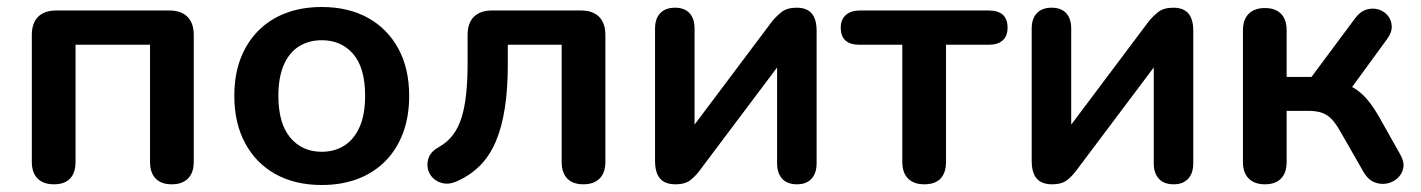

<svg xmlns="http://www.w3.org/2000/svg" viewBox="-20 -519 4062 549"><path d="M134 8Q104 8 87.5 -8.5Q71 -25 71 -56V-419Q71 -453 89 -471Q107 -489 141 -489H464Q498 -489 516 -471Q534 -453 534 -419V-56Q534 -25 517.5 -8.5Q501 8 471 8Q441 8 425 -8.5Q409 -25 409 -56V-391H196V-56Q196 -25 180.5 -8.5Q165 8 134 8Z M900 10Q824 10 768 -21Q712 -52 681 -109.5Q650 -167 650 -245Q650 -304 667.5 -350.5Q685 -397 718 -430.5Q751 -464 797 -481.5Q843 -499 900 -499Q976 -499 1032 -468Q1088 -437 1119 -380Q1150 -323 1150 -245Q1150 -186 1132.5 -139Q1115 -92 1082 -58.5Q1049 -25 1003 -7.5Q957 10 900 10ZM900 -85Q937 -85 965 -103Q993 -121 1008.5 -156.5Q1024 -192 1024 -245Q1024 -325 990 -364.5Q956 -404 900 -404Q863 -404 835 -386.5Q807 -369 791.5 -333.5Q776 -298 776 -245Q776 -166 810 -125.5Q844 -85 900 -85Z M1648 8Q1618 8 1602 -8.5Q1586 -25 1586 -56V-391H1432V-334Q1432 -265 1423.5 -210Q1415 -155 1397.5 -114Q1380 -73 1352 -45Q1324 -17 1285 0Q1264 9 1246.5 5Q1229 1 1217.5 -10.5Q1206 -22 1203 -38.5Q1200 -55 1207 -71Q1214 -87 1234 -98Q1259 -112 1275 -133Q1291 -154 1300 -183.5Q1309 -213 1313 -251Q1317 -289 1317 -338V-419Q1317 -453 1335 -471Q1353 -489 1387 -489H1641Q1675 -489 1693 -471Q1711 -453 1711 -419V-56Q1711 -25 1694.5 -8.5Q1678 8 1648 8Z M1911 8Q1892 8 1879 1Q1866 -6 1859.5 -21Q1853 -36 1853 -59V-437Q1853 -466 1868 -481.5Q1883 -497 1910 -497Q1937 -497 1951.5 -481.5Q1966 -466 1966 -437V-128H1940L2187 -457Q2198 -471 2214 -484Q2230 -497 2258 -497Q2277 -497 2289.5 -490Q2302 -483 2308.5 -468.5Q2315 -454 2315 -431V-52Q2315 -24 2300.5 -8Q2286 8 2259 8Q2231 8 2216.5 -8Q2202 -24 2202 -52V-362H2229L1981 -32Q1971 -18 1955.5 -5Q1940 8 1911 8Z M2623 8Q2593 8 2576.5 -8.5Q2560 -25 2560 -56V-391H2438Q2384 -391 2384 -440Q2384 -463 2398.5 -476Q2413 -489 2438 -489H2807Q2861 -489 2861 -440Q2861 -416 2847 -403.5Q2833 -391 2807 -391H2685V-56Q2685 -25 2669.5 -8.5Q2654 8 2623 8Z M2988 8Q2969 8 2956 1Q2943 -6 2936.5 -21Q2930 -36 2930 -59V-437Q2930 -466 2945 -481.5Q2960 -497 2987 -497Q3014 -497 3028.5 -481.5Q3043 -466 3043 -437V-128H3017L3264 -457Q3275 -471 3291 -484Q3307 -497 3335 -497Q3354 -497 3366.5 -490Q3379 -483 3385.5 -468.5Q3392 -454 3392 -431V-52Q3392 -24 3377.5 -8Q3363 8 3336 8Q3308 8 3293.5 -8Q3279 -24 3279 -52V-362H3306L3058 -32Q3048 -18 3032.5 -5Q3017 8 2988 8Z M3597 8Q3567 8 3550.5 -8.5Q3534 -25 3534 -56V-432Q3534 -463 3550.5 -479.5Q3567 -496 3597 -496Q3627 -496 3643 -479.5Q3659 -463 3659 -432V-299H3730L3855 -467Q3869 -486 3887 -491.5Q3905 -497 3921.5 -492Q3938 -487 3948.5 -474Q3959 -461 3959.5 -443.5Q3960 -426 3946 -407L3827 -244L3800 -284Q3827 -281 3848.5 -269Q3870 -257 3888.5 -235.5Q3907 -214 3925 -182L3984 -77Q3996 -56 3992.5 -38.5Q3989 -21 3975.5 -9Q3962 3 3944 6Q3926 9 3908.5 1.5Q3891 -6 3879 -27L3812 -144Q3799 -167 3786.5 -179.5Q3774 -192 3758.5 -197Q3743 -202 3721 -202H3659V-56Q3659 -25 3643 -8.5Q3627 8 3597 8Z"/></svg>

Font: Nunito
Style: Bold
Weight: 700
Designer: Vernon Adams
Foundry: Vernon Adams
Version: Version 3.602